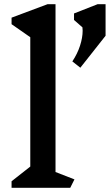

<svg xmlns="http://www.w3.org/2000/svg" viewBox="-20 -893 522 913"><path d="M314 0H35V-31L124 -101V-716L35 -778V-809L206 -873H244V-75L334 -40ZM482 -723 362 -571 324 -601Q348 -637 360.5 -675.5Q373 -714 373 -747L372 -763L332 -798V-829L444 -873H482Z"/></svg>

Font: Inknut
Style: Antiqua
Weight: 400
Designer: Claus Eggers Srensen
Foundry: Claus Eggers Srensen
Version: Version 1.000; ttfautohint (v1.2) -l 7 -r 28 -G 50 -x 13 -D 